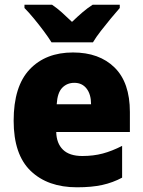

<svg xmlns="http://www.w3.org/2000/svg" viewBox="-20 -786 608 816"><path d="M290 -563Q402 -563 467 -499Q532 -435 532 -310V-225H219Q220 -177 247.5 -150Q275 -123 330 -123Q377 -123 416.5 -133.5Q456 -144 499 -166V-31Q460 -10 415 0Q370 10 307 10Q183 10 110.5 -59.5Q38 -129 38 -273Q38 -419 106 -491Q174 -563 290 -563ZM296 -434Q265 -434 244.5 -413Q224 -392 221 -343H367Q367 -385 348 -409.5Q329 -434 296 -434ZM199 -606Q186 -627 165.5 -654.5Q145 -682 123 -708.5Q101 -735 84 -752V-766H201Q223 -751 242.5 -733.5Q262 -716 286 -693Q310 -716 331 -734Q352 -752 374 -766H489V-752Q473 -734 451.5 -708Q430 -682 409 -655Q388 -628 375 -606Z"/></svg>

Font: Noto Sans Gurmukhi SemiCondensed Black
Style: Regular
Weight: 900
Width: 4
Designer: Jelle Bosma - Monotype Design Team
Foundry: Monotype Imaging Inc.
Version: Version 2.004; ttfautohint (v1.8.4.7-5d5b)